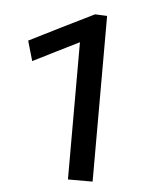

<svg xmlns="http://www.w3.org/2000/svg" viewBox="-41 -798 400 531"><g transform="rotate(5 159.0 -532.0)"><path d="M167 -301.5V-682.5Q138 -668 106.2 -652.2Q74.5 -636.5 40 -619L24 -674.5Q69.5 -697.5 113.8 -719.5Q158 -741.5 202 -763L235.5 -761.5V-301.5Z"/></g></svg>

Font: Commissioner
Style: Regular
Weight: 400
Designer: Kostas Bartsokas
Foundry: Kostas Bartsokas
Version: Version 1.000; ttfautohint (v1.8.3)